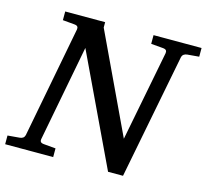

<svg xmlns="http://www.w3.org/2000/svg" viewBox="-112 -784 965 896"><g transform="rotate(15 370.5 -335.5)"><path d="M698.2 -624Q688.5 -623 681.9 -618.4Q675.3 -613.8 672.9 -604L555.2 0H482.9L231 -530.8L142.1 -65.9Q140.6 -58.6 144.5 -53.2Q148.4 -47.9 162.1 -46.9L217.8 -42V0H-14.2V-42L43 -46.9Q63.5 -48.3 67.9 -65.9L170.9 -604Q172.4 -612.3 168.5 -617.7Q164.6 -623 151.9 -624L96.2 -628.9V-670.9H289.1V-645L514.2 -168L599.1 -604Q600.6 -612.3 596.7 -617.7Q592.8 -623 580.1 -624L522.9 -628.9V-670.9H754.9V-628.9Z"/></g></svg>

Font: Charis SIL APac
Style: Italic
Weight: 400
Italic angle: -11°
Foundry: SIL International
Version: Version 5.000